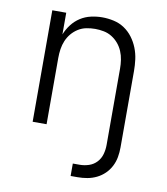

<svg xmlns="http://www.w3.org/2000/svg" viewBox="-83 -598 766 882"><g transform="rotate(10 300.0 -156.5)"><path d="M306 215V157H338Q360 157 381 150Q402 143 417 127Q432 111 438 89.5Q444 68 444 46V-310Q444 -330 441 -350.5Q438 -371 430 -390Q422 -409 409 -424.5Q396 -440 378.5 -451Q361 -462 340.5 -466Q320 -470 300 -470Q280 -470 259.5 -466Q239 -462 221.5 -451Q204 -440 191 -424.5Q178 -409 170 -390Q162 -371 159 -350.5Q156 -330 156 -310V0H91V-520H156V-419Q166 -444 182.5 -465.5Q199 -487 221.5 -501.5Q244 -516 270.5 -522Q297 -528 323 -528Q350 -528 377 -522Q404 -516 426.5 -501Q449 -486 465.5 -464Q482 -442 492 -416.5Q502 -391 505.5 -364Q509 -337 509 -310V46Q509 69 505 91.5Q501 114 490.5 134.5Q480 155 463.5 171Q447 187 426.5 197Q406 207 383.5 211Q361 215 338 215Z"/></g></svg>

Font: Iosevka Aile Light
Style: Regular
Weight: 300
Designer: Belleve Invis
Foundry: Belleve Invis
Version: Version 27.3.5; ttfautohint (v1.8.4)